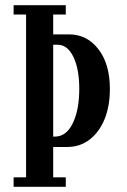

<svg xmlns="http://www.w3.org/2000/svg" viewBox="-20 -720 488 740"><path d="M32.5 0V-36.5H80.5V-664H32.5V-700H233.5V-664H185V-587.5H246Q315.5 -587.5 359.5 -530.2Q403.5 -473 403.5 -377Q403.5 -310.5 382.8 -260.2Q362 -210 325 -181.8Q288 -153.5 239 -153.5H185V-36.5H233.5V0ZM202.5 -547.5H185V-193.5H191.5Q235.5 -193.5 260.5 -245Q285.5 -296.5 285.5 -377.5Q285.5 -453.5 263 -500.5Q240.5 -547.5 202.5 -547.5Z"/></svg>

Font: Imbue 10pt SemiBold
Style: Regular
Weight: 600
Designer: Tyler Finck
Foundry: Etcetera Type Company
Version: Version 1.102; ttfautohint (v1.8.3)